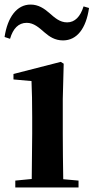

<svg xmlns="http://www.w3.org/2000/svg" viewBox="-28 -821 410 841"><path d="M-8 -659 16 -651C29 -696 53 -721 89 -721C120 -721 143 -700 167 -679C188 -661 212 -644 248 -644C309 -644 349 -696 362 -786L338 -793C324 -748 300 -723 266 -723C234 -723 212 -743 187 -765C166 -783 141 -801 106 -801C46 -801 5 -746 -8 -659ZM110 0H316V-30L249 -36C248 -94 247 -180 247 -235V-388L251 -542L238 -550L31 -497V-473L110 -466C112 -418 113 -375 113 -308V-235L111 -37L39 -30V0Z"/></svg>

Font: Source Han Serif CN
Style: Bold
Weight: 700
Designer: Ryoko NISHIZUKA 西塚涼子 (kana & ideographs); Frank Grießhammer (Latin, Greek & Cyrillic); Wenlong ZHANG 张文龙 (bopomofo); San
Foundry: Adobe
Version: Version 2.003;hotconv 1.1.1;makeotfexe 2.6.0